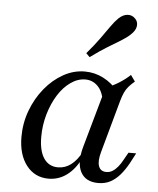

<svg xmlns="http://www.w3.org/2000/svg" viewBox="-50 -709 629 764"><g transform="rotate(5 264.5 -327.5)"><path d="M172 11.3Q116.9 11.3 83.6 -31.5Q50.4 -74.3 50.4 -145.5Q50.4 -200.5 69.2 -250.9Q88.1 -301.3 120.4 -340.8Q152.7 -380.3 193.8 -403.2Q234.8 -426.1 279.2 -426.1Q319.2 -426.1 354 -408.1Q388.7 -390.1 414.6 -357.9L360.1 -314.1Q354.2 -353.8 333.6 -374.2Q313.1 -394.7 284.2 -394.7Q254 -394.7 225.8 -374.9Q197.5 -355.2 176 -321Q154.5 -286.8 141.7 -243Q128.9 -199.2 128.9 -151.9Q128.9 -96.4 148.9 -66.6Q168.9 -36.9 205.7 -36.9Q234.1 -36.9 257.7 -54.8Q281.4 -72.8 299.7 -107.9L300.1 -83.3Q278 -37.5 245.2 -13.1Q212.5 11.3 172 11.3ZM370.5 11.3Q319.7 11.3 300.4 -25.5Q281.1 -62.2 298.3 -125.5L366.5 -368.2Q392.3 -378.4 417.4 -393.7Q442.5 -409 463.2 -428.5L481 -403.6Q466.6 -391.6 457 -380.4Q447.3 -369.1 440.9 -355.1Q434.5 -341 428.9 -320.8L371.4 -112.9Q361 -76 368.3 -55.6Q375.6 -35.2 399 -35.2Q412.7 -35.2 423.9 -42.4Q435.2 -49.5 445.3 -61.9Q455.4 -74.3 463.5 -89.8L480.3 -119.4H511L489.5 -78.7Q474.6 -51.7 457.3 -31.4Q439.9 -11.2 418.9 0.1Q397.8 11.3 370.5 11.3ZM293 -484.7 278.4 -499.2Q309.7 -535.9 329.8 -564.1Q350 -592.3 364.5 -613.1Q379.1 -633.9 393 -647.6Q410.9 -664.6 429.3 -665.7Q447.6 -666.7 460.2 -653.2Q471.8 -641.5 469.6 -623.8Q467.3 -606.2 448.4 -588.9Q433.7 -575.1 411.7 -561.7Q389.8 -548.3 360.5 -530.6Q331.2 -512.8 293 -484.7Z"/></g></svg>

Font: Playfair 5pt SemiExpanded Light 12pt
Style: Italic
Weight: 300
Italic angle: -15.6°
Version: Version 2.000;gftools[0.9.28]